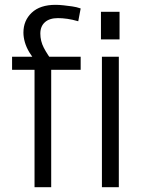

<svg xmlns="http://www.w3.org/2000/svg" viewBox="-20 -775 601 795"><path d="M123 -486H30V-540H148L134 -514Q115 -536 102 -557.5Q89 -579 83 -600Q77 -621 77 -640Q77 -690 111.5 -722.5Q146 -755 210 -755Q225 -755 243 -753Q261 -751 279 -748.5Q297 -746 314 -740L304 -687Q280 -694 259 -697Q238 -700 220 -700Q185 -700 166 -683Q147 -666 147 -636Q147 -605 161.5 -577Q176 -549 204 -512L157 -540H314V-486H192V0H123ZM472 -540V0H402V-540ZM475 -726V-612H398V-726Z"/></svg>

Font: Pathway Extreme 28pt Light
Style: Regular
Weight: 300
Designer: Eduardo Rodriguez Tunni
Foundry: Eduardo Rodriguez Tunni
Version: Version 1.001;gftools[0.9.26]